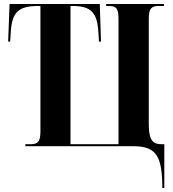

<svg xmlns="http://www.w3.org/2000/svg" viewBox="-20 -734 870 964"><path d="M795 210H805V-10H791C752 -10 727 -24 727 -109V-638C727 -689 738 -704 777 -704H803V-714H513V-704H529C565 -704 575 -689 575 -638V-10H334V-704H343C437 -704 468 -672 474 -572L477 -525H487L481 -714H28L21 -525H31L34 -572C40 -672 72 -704 171 -704H183V-76C183 -25 172 -10 134 -10H107V0H647C762 0 795 45 795 210Z"/></svg>

Font: Noto Serif Display Condensed Extra
Style: Regular
Weight: 800
Width: 3
Designer: Monotype Design Team
Foundry: Monotype Imaging Inc.
Version: Version 1.900